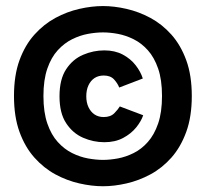

<svg xmlns="http://www.w3.org/2000/svg" viewBox="-20 -671 690 644"><path d="M325.6 -46.3Q287.6 -46.3 246.1 -55.8Q204.6 -65.2 165.8 -86.1Q127 -107.1 95.5 -142.3Q64 -177.5 45.4 -228.6Q26.9 -279.6 26.9 -349Q26.9 -418.3 45.4 -469.1Q64 -519.9 95.5 -554.9Q127 -589.9 165.8 -610.9Q204.6 -631.8 246.1 -641.2Q287.6 -650.7 325.6 -650.7Q363.1 -650.7 404.4 -641.2Q445.6 -631.8 484.6 -610.9Q523.6 -589.9 554.9 -554.9Q586.1 -519.9 604.7 -469.1Q623.3 -418.3 623.3 -349Q623.3 -279.6 604.7 -228.6Q586.1 -177.5 554.9 -142.3Q523.6 -107.1 484.6 -86.1Q445.6 -65.2 404.4 -55.8Q363.1 -46.3 325.6 -46.3ZM329.9 -194Q293.2 -194 258.7 -209Q224.1 -224 201.9 -257.8Q179.6 -291.5 179.6 -348Q179.6 -405 201.9 -438.8Q224.1 -472.5 258.7 -487.2Q293.2 -502 329.9 -502Q365.4 -502 391.9 -487.9Q418.4 -473.7 435.1 -452Q451.9 -430.3 459 -407.7L379.9 -377.4Q374.5 -391.5 362.5 -404.6Q350.6 -417.7 327.9 -417.7Q310.1 -417.7 297.1 -409.2Q284.1 -400.6 276.8 -385Q269.4 -369.3 269.4 -348Q269.4 -327.2 276.8 -311.5Q284.1 -295.9 297.1 -287.1Q310.1 -278.4 327.9 -278.4Q351.1 -278.4 363.9 -291.7Q376.6 -304.9 381.9 -314L460.3 -284.4Q453.7 -264.6 436.8 -243.6Q419.8 -222.6 393 -208.3Q366.3 -194 329.9 -194ZM325.6 -134.7Q348.6 -134.7 375.3 -139.6Q402 -144.6 428.2 -157.6Q454.5 -170.6 475.9 -194.8Q497.4 -218.9 510.4 -256.7Q523.4 -294.5 523.4 -349Q523.4 -403.4 510.4 -441Q497.4 -478.6 475.9 -502.5Q454.5 -526.4 428.2 -539.4Q402 -552.4 375.3 -557.4Q348.6 -562.3 325.6 -562.3Q302.1 -562.3 275.1 -557.4Q248.1 -552.4 221.9 -539.4Q195.6 -526.4 173.7 -502.5Q151.8 -478.6 138.8 -441Q125.7 -403.4 125.7 -349Q125.7 -294.5 138.8 -256.7Q151.8 -218.9 173.7 -194.8Q195.6 -170.6 221.9 -157.6Q248.1 -144.6 275.1 -139.6Q302.1 -134.7 325.6 -134.7Z"/></svg>

Font: Trispace Thin
Style: Regular
Weight: 100
Designer: Tyler Finck
Foundry: Etcetera Type Company
Version: Version 1.210